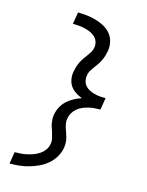

<svg xmlns="http://www.w3.org/2000/svg" viewBox="-142 -918 884 1157"><g transform="rotate(15 300.0 -340.0)"><path d="M34 153 46 79Q65 79 84.5 77.5Q104 76 123.5 71.5Q143 67 162 60Q181 53 198.5 41Q216 29 228 11.5Q240 -6 243 -25Q246 -44 241.5 -63Q237 -82 231 -100V-101Q227 -112 223 -124Q219 -136 217 -148Q215 -160 214.5 -173Q214 -186 216 -199Q220 -224 232 -247.5Q244 -271 263 -289Q282 -307 305.5 -319.5Q329 -332 353 -340Q332 -348 312.5 -360.5Q293 -373 280 -391.5Q267 -410 263 -433.5Q259 -457 263 -481Q266 -497 270.5 -512Q275 -527 282 -542Q289 -557 298.5 -570.5Q308 -584 318 -597.5Q328 -611 336.5 -625Q345 -639 347 -655Q350 -674 344 -691.5Q338 -709 324.5 -721Q311 -733 294.5 -740Q278 -747 260 -751.5Q242 -756 223 -757.5Q204 -759 185 -759L197 -833Q226 -833 255.5 -829.5Q285 -826 312 -818Q339 -810 363.5 -796.5Q388 -783 405.5 -762Q423 -741 429.5 -712.5Q436 -684 431 -655Q428 -639 423.5 -624Q419 -609 412 -594Q405 -579 395.5 -565.5Q386 -552 376 -538.5Q366 -525 357.5 -511Q349 -497 347 -481Q344 -463 348 -446Q352 -429 363 -416.5Q374 -404 389 -396.5Q404 -389 420.5 -384.5Q437 -380 455 -378.5Q473 -377 491 -377L488 -358L479 -303Q461 -303 442.5 -301.5Q424 -300 406 -295.5Q388 -291 370 -283.5Q352 -276 337 -263.5Q322 -251 312.5 -234Q303 -217 300 -199Q297 -184 299.5 -169Q302 -154 306.5 -140Q311 -126 316 -112.5Q321 -99 324.5 -85Q328 -71 328.5 -55.5Q329 -40 327 -25Q322 5 306 33Q290 61 265.5 82Q241 103 212 116.5Q183 130 153 138.5Q123 147 93 150Q63 153 34 153Z"/></g></svg>

Font: Iosevka Slab Extended
Style: Italic
Weight: 400
Width: 7
Italic angle: -9°
Monospace: yes
Designer: Belleve Invis
Foundry: Belleve Invis
Version: Version 11.1.0; ttfautohint (v1.8.3)